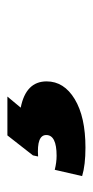

<svg xmlns="http://www.w3.org/2000/svg" viewBox="114 -161 251 519"><g transform="rotate(-90 239.5 98.5)"><path d="M238 -7 208 29Q279 43 279 99Q279 146 231 175Q183 204 100 204Q53 204 23 195L40 121Q60 126 78 126Q134 126 134 98Q134 72 76 76L79 62L133 -7Z"/></g></svg>

Font: Nacelle Heavy
Style: Italic
Weight: 800
Italic angle: -12°
Designer: Sora Sagano
Foundry: Sora Sagano
Version: Version 1.000;FEAKit 1.0